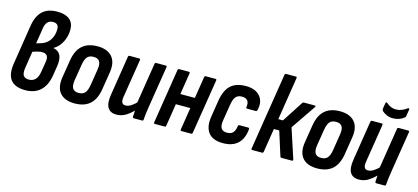

<svg xmlns="http://www.w3.org/2000/svg" viewBox="-58 -1138 3474 1594"><g transform="rotate(15 1679.5 -341.5)"><path d="M189.5 8Q102.2 8 64.8 -39.1Q27.5 -86.1 42.3 -181.3L95.5 -519.8Q109.7 -606.9 155.2 -648.9Q200.6 -691 281.3 -691Q349.8 -691 386.5 -661.4Q423.1 -631.8 423.1 -575.3Q423.1 -516.2 397.2 -466.5Q371.3 -416.8 327.9 -392L327.5 -390.6Q371.3 -382.4 388.1 -348.8Q404.9 -315.3 395.9 -254.6L382.9 -171.9Q368.9 -83.4 320 -37.7Q271 8 189.5 8ZM196.5 -84.7Q266.2 -84.7 280.3 -174.5L294.9 -264Q300.7 -299.3 288.5 -316.4Q276.2 -333.5 246 -333.5Q229.9 -333.5 209.9 -328.9Q189.8 -324.3 165.6 -314.9L143.9 -175.9Q135.9 -126.8 148.6 -105.8Q161.4 -84.7 196.5 -84.7ZM177.9 -391.3 206.4 -399.4Q261.4 -413.8 289.4 -453.9Q317.5 -494.1 317.5 -550.2Q317.5 -599.1 268.9 -599.1Q239.7 -599.1 222.3 -581.3Q205 -563.6 199.2 -526.1Z M614.1 8Q528.4 8 487.9 -39.6Q447.5 -87.1 461.9 -176.7L485.7 -324.2Q499.7 -414 547.6 -456.9Q595.6 -499.7 678.5 -499.7Q762.6 -499.7 804.1 -452.5Q845.5 -405.2 831.1 -314.6L807.9 -169.1Q793.9 -78.7 746 -35.4Q698 8 614.1 8ZM624.1 -84.7Q660.4 -84.7 678.6 -105.3Q696.9 -125.8 704.9 -174.5L726.7 -312.2Q734.7 -361.7 720.2 -384.1Q705.6 -406.4 668.9 -406.4Q633 -406.4 614.9 -386.2Q596.7 -365.9 588.7 -316.8L566.3 -178.9Q558.7 -131 572.7 -107.9Q586.8 -84.7 624.1 -84.7Z M972.7 8Q921.3 8 898.8 -28.1Q876.3 -64.2 888.7 -140.4L942.3 -479.8Q944.3 -491.7 954.3 -491.7H1035.7Q1048.1 -491.7 1046.3 -479.8L994.3 -152.6Q988.5 -117 996.7 -101Q1004.9 -85.1 1028.2 -85.1Q1051.2 -85.1 1076.7 -101.9Q1102.2 -118.6 1131.1 -148.9L1131 -80.4Q1095.2 -41.6 1057.1 -16.8Q1019 8 972.7 8ZM1123.6 0Q1112.2 0 1112.2 -11.4Q1112.4 -29.4 1114.7 -53.1Q1117 -76.8 1119 -95.2L1114.9 -125.1L1171.1 -479.8Q1173.1 -491.7 1183.1 -491.7H1264.5Q1276.5 -491.7 1274.5 -479.8L1217.9 -124.4Q1212.3 -89.9 1208.9 -61.6Q1205.5 -33.4 1204.1 -11.4Q1203.7 0 1193.1 0Z M1532.1 0Q1521.7 0 1523.1 -11L1597.5 -480.2Q1599.5 -491.7 1608.9 -491.7H1692.9Q1703.5 -491.7 1701.5 -480.2L1626.5 -11Q1625.1 0 1615.1 0ZM1303.9 0Q1292.9 0 1294.3 -11L1368.7 -480.2Q1370.7 -491.7 1381.1 -491.7H1464.1Q1474.7 -491.7 1472.7 -480.2L1398.7 -11Q1396.9 0 1386.4 0ZM1415.4 -203.4 1429.4 -294.7H1586L1571.7 -203.4Z M1888.9 8Q1801.6 8 1763.7 -40.8Q1725.9 -89.5 1739.7 -178.3L1762.7 -324Q1777.5 -415 1823.3 -457.4Q1869.2 -499.7 1953.1 -499.7Q2034.8 -499.7 2074.9 -453.5Q2114.9 -407.3 2096.7 -332.1Q2093.7 -320.6 2085.2 -320.6H2011Q1998.7 -320.6 2001.1 -332.1Q2007.7 -369 1992.5 -387.7Q1977.4 -406.4 1945.3 -406.4Q1909 -406.4 1891.4 -385.7Q1873.7 -364.9 1865.1 -314.4L1843.3 -177.3Q1835.3 -129.6 1849.1 -107.2Q1863 -84.7 1899 -84.7Q1933.5 -84.7 1950.8 -103.4Q1968 -122.2 1972.6 -159.6Q1974 -171.6 1984.6 -171.6H2058.9Q2070.7 -171.6 2069.3 -159.6Q2061.9 -76.7 2016.3 -34.4Q1970.8 8 1888.9 8Z M2546.8 -491.7Q2553 -491.7 2553.7 -487.9Q2554.4 -484 2550.6 -478.2L2406.4 -266.8L2489.4 -13.4Q2492.6 0 2479.8 0H2390.7Q2382.6 0 2380.2 -8.2L2314.7 -215H2268.6L2236.3 -11Q2234.5 0 2224 0H2140.5Q2130.5 0 2131.9 -11L2236.9 -672Q2238.9 -683 2248.9 -683H2332Q2342.9 -683 2340.9 -672L2282.9 -303.7H2322.8L2440.1 -485Q2445.7 -491.7 2452.7 -491.7Z M2698.1 8Q2612.4 8 2571.9 -39.6Q2531.5 -87.1 2545.9 -176.7L2569.7 -324.2Q2583.7 -414 2631.6 -456.9Q2679.6 -499.7 2762.5 -499.7Q2846.6 -499.7 2888.1 -452.5Q2929.5 -405.2 2915.1 -314.6L2891.9 -169.1Q2877.9 -78.7 2830 -35.4Q2782 8 2698.1 8ZM2708.1 -84.7Q2744.4 -84.7 2762.6 -105.3Q2780.9 -125.8 2788.9 -174.5L2810.7 -312.2Q2818.7 -361.7 2804.2 -384.1Q2789.6 -406.4 2752.9 -406.4Q2717 -406.4 2698.9 -386.2Q2680.7 -365.9 2672.7 -316.8L2650.3 -178.9Q2642.7 -131 2656.7 -107.9Q2670.8 -84.7 2708.1 -84.7Z M3056.7 8Q3005.3 8 2982.8 -28.1Q2960.3 -64.2 2972.7 -140.4L3026.3 -479.8Q3028.3 -491.7 3038.3 -491.7H3119.7Q3132.1 -491.7 3130.3 -479.8L3078.3 -152.6Q3072.5 -117 3080.7 -101Q3088.9 -85.1 3112.2 -85.1Q3135.2 -85.1 3160.7 -101.9Q3186.2 -118.6 3215.1 -148.9L3215 -80.4Q3179.2 -41.6 3141.1 -16.8Q3103 8 3056.7 8ZM3207.6 0Q3196.2 0 3196.2 -11.4Q3196.4 -29.4 3198.7 -53.1Q3201 -76.8 3203 -95.2L3198.9 -125.1L3255.1 -479.8Q3257.1 -491.7 3267.1 -491.7H3348.5Q3360.5 -491.7 3358.5 -479.8L3301.9 -124.4Q3296.3 -89.9 3292.9 -61.6Q3289.5 -33.4 3288.1 -11.4Q3287.7 0 3277.1 0ZM3196.5 -556.6Q3169.2 -556.6 3145.1 -567.3Q3121 -578 3104.6 -593.5Q3098.2 -599.9 3099.2 -613.3L3107.2 -661.6Q3108.6 -668.4 3112.9 -670.4Q3117.2 -672.4 3122.2 -667.4Q3140.6 -651 3160.8 -642.5Q3181.1 -634 3203.3 -634Q3251.9 -634 3298.2 -668.8Q3303.6 -673.2 3308.4 -670.8Q3313.2 -668.4 3311.8 -662.2L3302.8 -605.5Q3301.8 -600.3 3300.2 -596.5Q3298.6 -592.7 3293.6 -588.7Q3275.8 -574 3251 -565.3Q3226.1 -556.6 3196.5 -556.6Z"/></g></svg>

Font: Sofia Sans Condensed
Style: Italic
Weight: 400
Italic angle: -9°
Designer: Botio Nikoltchev, Ani Petrova
Foundry: lettersoup
Version: Version 4.101